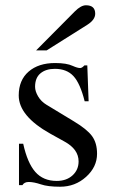

<svg xmlns="http://www.w3.org/2000/svg" viewBox="-20 -698 429 728"><path d="M117 -507 264 -655Q287 -678 306 -678Q341 -678 341 -646Q341 -623 311 -604L157 -507ZM156 -301 260 -238Q310 -208 329 -182Q348 -156 348 -115Q348 -65 306.5 -27.5Q265 10 208 10Q161 10 135 1Q108 -8 89 -8Q72 -8 65 4H52V-153H68Q84 -80 114 -46Q144 -12 195 -12Q232 -12 255 -33Q278 -54 278 -86Q278 -132 225 -161L171 -191Q51 -258 51 -336Q51 -394 88.5 -426.5Q126 -459 189 -459Q233 -459 256 -448Q274 -440 284 -440Q291 -440 300 -450H311L316 -314H301Q284 -382 258.5 -409.5Q233 -437 188 -437Q154 -437 133.5 -420Q113 -403 113 -369Q113 -352 124.5 -332.5Q136 -313 156 -301Z"/></svg>

Font: STIX MathJax Latin
Style: Regular
Weight: 400
Designer: MicroPress Inc., with final additions and corrections provided by Coen Hoffman, Elsevier (retired)
Version: Version 1.1.1